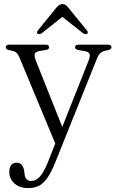

<svg xmlns="http://www.w3.org/2000/svg" viewBox="-20 -688 580 950"><path d="M217 114.5 253.5 22 77.5 -400.5Q69 -421.5 59.5 -428.8Q50 -436 25 -440Q8.5 -443.5 8.5 -454Q8.5 -467 26 -467H205Q223 -467 223 -454.5Q223 -443 205.5 -440.5L182.5 -437Q156.5 -433 152.2 -422.5Q148 -412 159 -384L288 -60L416 -382Q427.5 -410 423.2 -421.2Q419 -432.5 392.5 -436.5L369 -440Q351.5 -443 351.5 -454.5Q351.5 -467 369.5 -467H514Q531.5 -467 531.5 -454Q531.5 -444 514.5 -440Q488.5 -435.5 478 -426.8Q467.5 -418 458 -394L253.5 115.5Q233 166 213.5 193.5Q194 221 171.5 231.8Q149 242.5 120.5 242.5Q76 242.5 51 219.2Q26 196 26 164.5Q26 117 63 117Q78.5 117 87.5 127.8Q96.5 138.5 99.5 157L101.5 172Q103 191 112 199.2Q121 207.5 134 207.5Q156 207.5 175.2 188.2Q194.5 169 217 114.5ZM186.5 -523.5Q174.5 -516 166.5 -521Q158.5 -527 168 -538L260 -651.5Q275 -668 289 -668Q298 -668 304 -663.8Q310 -659.5 317 -651.5L409.5 -538Q418.5 -527.5 411 -521Q403 -515.5 391 -523.5L288.5 -604.5Z"/></svg>

Font: Fraunces 9pt S000 Light
Style: Regular
Weight: 300
Version: Version 1.000; ttfautohint (v1.8.3)